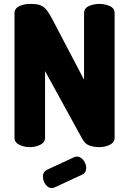

<svg xmlns="http://www.w3.org/2000/svg" viewBox="-20 -751 659 980"><path d="M487 0Q460 0 437 -8Q414 -16 400 -42L210 -388V-48Q210 -24 185.5 -12Q161 0 132 0Q103 0 78.5 -12Q54 -24 54 -48V-683Q54 -708 78.5 -719.5Q103 -731 132 -731Q153 -731 168 -729Q183 -727 196 -719.5Q209 -712 221 -696Q233 -680 247 -653L409 -344V-684Q409 -709 433.5 -720Q458 -731 487 -731Q516 -731 540.5 -720Q565 -709 565 -684V-48Q565 -24 540.5 -12Q516 0 487 0ZM260 205Q250 209 245 209Q225 209 212 190Q199 171 199 151Q199 126 219 116L359 51Q366 48 373 48Q383 48 391.5 53.5Q400 59 406.5 67.5Q413 76 416.5 86Q420 96 420 106Q420 117 415.5 126Q411 135 400 140Z"/></svg>

Font: AkaAcidDosis
Style: ExtraBold
Weight: 800
Designer: Edgar Tolentino, Pablo Impallari, Igino Marini, Aka-Acid
Foundry: Edgar Tolentino, Pablo Impallari, Igino Marini, Aka-Acid
Version: Version 1.007